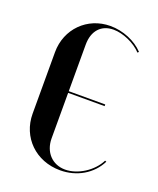

<svg xmlns="http://www.w3.org/2000/svg" viewBox="-103 -568 530 643"><g transform="rotate(20 161.5 -247.0)"><path d="M36 -357V-138C36 -54 100 9 187 9C246 9 298 -21 323 -71L318 -73C297 -31 247 1 202 1C156 1 124 -33 124 -82V-244H254V-250H124V-416C124 -465 151 -495 195 -495C229 -495 272 -476 296 -450L300 -454C272 -484 226 -503 181 -503C99 -503 36 -440 36 -357Z"/></g></svg>

Font: Moniqa SemBd Display
Style: Regular
Weight: 600
Designer: Rajesh Rajput
Foundry: Rajesh Rajput
Version: Version 1.000